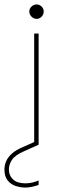

<svg xmlns="http://www.w3.org/2000/svg" viewBox="-84 -652 264 865"><path d="M70 0V-501H90V0ZM81 -567Q68 -567 58 -577Q48 -587 48 -600Q48 -613 58 -622.5Q68 -632 81 -632Q94 -632 103.5 -622.5Q113 -613 113 -600Q113 -587 103.5 -577Q94 -567 81 -567ZM31 193Q9 193 -13 186Q-35 179 -49.5 161Q-64 143 -64 112Q-64 93 -56.5 75Q-49 57 -31 40.5Q-13 24 18 11L79 -16L90 0L23 30Q-16 47 -30 68Q-44 89 -44 112Q-44 139 -25 156.5Q-6 174 31 174Q45 174 61 170.5Q77 167 90 161V181Q77 186 60.5 189.5Q44 193 31 193Z"/></svg>

Font: DM Sans 17pt Thin
Style: Regular
Weight: 250
Version: Version 4.004;gftools[0.9.30]